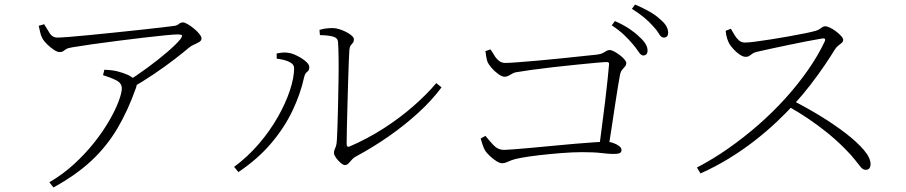

<svg xmlns="http://www.w3.org/2000/svg" viewBox="-20 -792 4000 848"><path d="M151 -678 175 -685Q188 -663 200 -644.5Q212 -626 233 -626Q246 -626 285.5 -629Q325 -632 379.5 -637.5Q434 -643 493 -649Q552 -655 606.5 -661Q661 -667 700 -671.5Q739 -676 752 -678Q763 -680 770.5 -686.5Q778 -693 788 -693Q796 -693 809.5 -685Q823 -677 837 -665.5Q851 -654 860.5 -642Q870 -630 870 -622Q870 -613 860.5 -607Q851 -601 838 -595.5Q825 -590 814 -581Q792 -562 750.5 -530Q709 -498 658.5 -464Q608 -430 557 -401L536 -428Q582 -457 630.5 -492.5Q679 -528 718.5 -562Q758 -596 776 -618Q786 -632 783.5 -636Q781 -640 765 -640Q750 -640 709 -636Q668 -632 613 -625.5Q558 -619 499 -611.5Q440 -604 387 -596.5Q334 -589 299 -583Q280 -580 272 -575Q264 -570 259 -566Q254 -562 243 -562Q233 -562 218 -572Q203 -582 188.5 -596Q174 -610 167 -623Q160 -636 157.5 -649.5Q155 -663 151 -678ZM435 -460 441 -484Q464 -483 477.5 -481Q491 -479 502 -476Q525 -470 544 -461.5Q563 -453 574 -441Q582 -433 584 -426.5Q586 -420 581 -405Q545 -303 498 -224Q451 -145 383.5 -82Q316 -19 216 36L198 13Q258 -22 308 -68Q358 -114 397 -163.5Q436 -213 463 -260Q490 -307 504 -344.5Q518 -382 518 -402Q518 -425 493 -437.5Q468 -450 435 -460Z M1391 -660Q1408 -665 1421.5 -666.5Q1435 -668 1450 -668Q1463 -668 1479 -663Q1495 -658 1509.5 -650.5Q1524 -643 1533.5 -634.5Q1543 -626 1543 -618Q1543 -608 1538.5 -603Q1534 -598 1529 -591.5Q1524 -585 1523 -571Q1522 -559 1520.5 -520.5Q1519 -482 1517.5 -430Q1516 -378 1514.5 -323.5Q1513 -269 1512 -224Q1511 -179 1511 -156Q1511 -140 1524 -145Q1603 -179 1674.5 -225Q1746 -271 1805.5 -323Q1865 -375 1907 -425L1930 -406Q1887 -348 1826 -292.5Q1765 -237 1695 -188.5Q1625 -140 1554 -102Q1542 -96 1534 -86.5Q1526 -77 1519 -70Q1512 -63 1503 -63Q1497 -63 1489 -69Q1481 -75 1473 -84Q1465 -93 1460 -101.5Q1455 -110 1455 -116Q1455 -125 1457.5 -130.5Q1460 -136 1463.5 -145.5Q1467 -155 1468 -175Q1469 -193 1470.5 -233Q1472 -273 1473 -324.5Q1474 -376 1475 -430Q1476 -484 1475.5 -530.5Q1475 -577 1473 -606Q1472 -624 1452.5 -630Q1433 -636 1393 -637ZM1202 -533V-556Q1211 -558 1225 -559.5Q1239 -561 1252 -559Q1264 -558 1279.5 -551.5Q1295 -545 1310.5 -535.5Q1326 -526 1336 -515.5Q1346 -505 1346 -495Q1346 -481 1336.5 -474.5Q1327 -468 1323 -450Q1307 -377 1271.5 -302.5Q1236 -228 1177.5 -159Q1119 -90 1033 -32L1014 -55Q1075 -100 1124 -157.5Q1173 -215 1207.5 -276Q1242 -337 1260.5 -393Q1279 -449 1279 -491Q1279 -506 1264 -515Q1249 -524 1230.5 -528Q1212 -532 1202 -533Z M2774 -598Q2758 -617 2736 -638Q2714 -659 2682 -680L2696 -699Q2734 -682 2760 -664.5Q2786 -647 2803 -630Q2823 -612 2831.5 -597.5Q2840 -583 2840 -569Q2840 -558 2835 -552.5Q2830 -547 2821 -547Q2811 -547 2800.5 -563Q2790 -579 2774 -598ZM2864 -677Q2846 -697 2825 -714.5Q2804 -732 2771 -753L2785 -772Q2822 -756 2849 -740.5Q2876 -725 2892 -710Q2913 -693 2922 -678Q2931 -663 2931 -648Q2931 -637 2926 -631.5Q2921 -626 2912 -626Q2900 -626 2890.5 -642.5Q2881 -659 2864 -677ZM2124 -566 2146 -574Q2154 -563 2162.5 -548.5Q2171 -534 2183 -524Q2195 -514 2212 -514Q2227 -514 2266.5 -517Q2306 -520 2357.5 -524.5Q2409 -529 2461.5 -534.5Q2514 -540 2556.5 -544.5Q2599 -549 2618 -551Q2634 -553 2643 -558Q2652 -563 2658.5 -567Q2665 -571 2672 -571Q2681 -571 2693 -564.5Q2705 -558 2717.5 -548.5Q2730 -539 2738 -529.5Q2746 -520 2746 -514Q2746 -505 2740.5 -498.5Q2735 -492 2728.5 -484.5Q2722 -477 2719 -465Q2716 -449 2710 -414Q2704 -379 2697 -331.5Q2690 -284 2682 -232Q2674 -180 2666 -130H2625Q2631 -178 2638.5 -233.5Q2646 -289 2652.5 -343Q2659 -397 2663.5 -440.5Q2668 -484 2670 -508Q2671 -518 2661 -518Q2648 -518 2610.5 -514.5Q2573 -511 2523 -506Q2473 -501 2420.5 -495Q2368 -489 2325 -483Q2282 -477 2260 -473Q2248 -471 2234 -462Q2220 -453 2209 -453Q2197 -453 2180 -465.5Q2163 -478 2150 -493.5Q2137 -509 2133 -519Q2130 -527 2127.5 -542Q2125 -557 2124 -566ZM2103 -180 2124 -192Q2139 -173 2159 -151.5Q2179 -130 2207 -130Q2217 -130 2248.5 -132.5Q2280 -135 2325.5 -139Q2371 -143 2421.5 -148Q2472 -153 2519.5 -157Q2567 -161 2604 -163.5Q2641 -166 2657 -166Q2673 -166 2688.5 -160.5Q2704 -155 2714.5 -147Q2725 -139 2725 -130Q2725 -120 2717.5 -116Q2710 -112 2690 -112Q2669 -112 2637 -116Q2605 -120 2551 -120Q2511 -120 2460 -116Q2409 -112 2361.5 -106.5Q2314 -101 2282 -95Q2254 -90 2239.5 -84.5Q2225 -79 2216.5 -75Q2208 -71 2198 -71Q2187 -71 2171.5 -81Q2156 -91 2142 -104.5Q2128 -118 2122 -128Q2116 -139 2110.5 -155.5Q2105 -172 2103 -180Z M3185 -656 3208 -665Q3215 -654 3223 -639.5Q3231 -625 3242.5 -614.5Q3254 -604 3270 -604Q3285 -604 3315.5 -608Q3346 -612 3384.5 -618Q3423 -624 3462 -631Q3501 -638 3533.5 -644.5Q3566 -651 3583 -656Q3593 -659 3599.5 -663.5Q3606 -668 3612 -672Q3618 -676 3624 -676Q3633 -676 3646.5 -669.5Q3660 -663 3673 -653Q3686 -643 3695 -633Q3704 -623 3704 -616Q3704 -608 3697.5 -602.5Q3691 -597 3682.5 -590.5Q3674 -584 3667 -573Q3650 -545 3623 -505Q3596 -465 3561.5 -420Q3527 -375 3487 -331Q3452 -293 3408.5 -252Q3365 -211 3313 -170.5Q3261 -130 3201 -93Q3141 -56 3074 -26L3058 -52Q3129 -89 3197.5 -137Q3266 -185 3330 -241Q3394 -297 3449.5 -358.5Q3505 -420 3549.5 -484Q3594 -548 3623 -610Q3629 -625 3611 -622Q3580 -617 3539.5 -609Q3499 -601 3458.5 -592.5Q3418 -584 3383 -576.5Q3348 -569 3327 -564Q3312 -561 3304 -555.5Q3296 -550 3290 -545.5Q3284 -541 3273 -541Q3262 -541 3247 -551Q3232 -561 3219.5 -575Q3207 -589 3201 -599Q3197 -606 3192 -620.5Q3187 -635 3185 -656ZM3462 -322 3483 -347Q3544 -316 3604.5 -279Q3665 -242 3715 -203.5Q3765 -165 3795 -130Q3825 -95 3825 -67Q3825 -56 3820 -49Q3815 -42 3803 -42Q3792 -42 3782.5 -53Q3773 -64 3757 -85Q3741 -106 3710 -137Q3671 -176 3631 -208Q3591 -240 3549.5 -268Q3508 -296 3462 -322Z"/></svg>

Font: Noto Serif KR
Style: Regular
Weight: 200
Designer: Ryoko NISHIZUKA 西塚涼子 (kana & ideographs); Frank Grießhammer (Latin, Greek & Cyrillic); Wenlong ZHANG 张文龙 (bopomofo); San
Foundry: Adobe
Version: Version 2.001;hotconv 1.1.0;makeotfexe 2.6.0